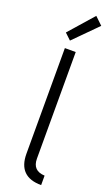

<svg xmlns="http://www.w3.org/2000/svg" viewBox="-184 -1002 614 1048"><g transform="rotate(20 122.5 -478.5)"><path d="M78 -127V-740H141V-121Q141 -51 212 -48V7Q78 7 78 -127ZM54 -822 179 -964 223 -922 90 -788Z"/></g></svg>

Font: Oxanium Light
Style: Regular
Weight: 300
Designer: Severin Meyer
Version: Version 1.000